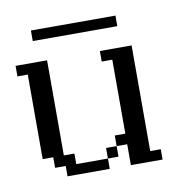

<svg xmlns="http://www.w3.org/2000/svg" viewBox="-50 -389 418 437"><g transform="rotate(-10 158.5 -170.5)"><path d="M170.4 -23.9V-48.3H194.8V-23.9ZM72.8 0V-23.9H48.3V-48.3H23.9V-243.7H0V-268.1H72.8V-48.3H97.2V-23.9H170.4V0ZM219.2 0V-48.3H194.8V-72.8H219.2V-243.7H194.8V-268.1H268.1V-23.9H292.5V0ZM48.3 -316.9V-341.3H243.7V-316.9Z"/></g></svg>

Font: FS Mondwest Regular
Style: Regular
Weight: 400
Designer: NZWStudios2024
Foundry: https://fontstruct.com
Version: Version 1.0